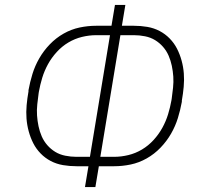

<svg xmlns="http://www.w3.org/2000/svg" viewBox="-20 -755 840 775"><path d="M323 0 337 -84H289Q261 -84 234.5 -88.5Q208 -93 185 -105Q162 -117 144 -135.5Q126 -154 114.5 -176.5Q103 -199 96 -224.5Q89 -250 87 -276.5Q85 -303 87.5 -330.5Q90 -358 95 -386V-391Q101 -424 111 -456.5Q121 -489 138.5 -519.5Q156 -550 181 -576Q206 -602 237 -619.5Q268 -637 301.5 -644Q335 -651 368 -651H430L444 -735H486L472 -651H520Q548 -651 574.5 -646.5Q601 -642 624 -630Q647 -618 665 -599.5Q683 -581 694.5 -558.5Q706 -536 713 -510.5Q720 -485 722 -458.5Q724 -432 721.5 -404.5Q719 -377 714 -349V-344Q708 -311 698 -278.5Q688 -246 670.5 -215.5Q653 -185 628 -159Q603 -133 572 -115.5Q541 -98 507.5 -91Q474 -84 441 -84H379L365 0ZM343 -122 424 -613H368Q340 -613 311 -606Q282 -599 256 -583.5Q230 -568 209 -545Q188 -522 173.5 -495.5Q159 -469 150.5 -441Q142 -413 137 -385L136 -379Q133 -357 130.5 -334Q128 -311 129.5 -289Q131 -267 135.5 -245.5Q140 -224 148.5 -204.5Q157 -185 171 -169Q185 -153 203 -142Q221 -131 243.5 -126.5Q266 -122 288 -122ZM385 -122H441Q469 -122 498 -129Q527 -136 553 -151.5Q579 -167 600 -190Q621 -213 635.5 -239.5Q650 -266 658.5 -294Q667 -322 672 -350L673 -356Q676 -378 678.5 -401Q681 -424 679.5 -446Q678 -468 673.5 -489.5Q669 -511 660.5 -530.5Q652 -550 638 -566Q624 -582 606 -593Q588 -604 565.5 -608.5Q543 -613 521 -613H466Z"/></svg>

Font: Iosevka Aile Extralight
Style: Italic
Weight: 200
Italic angle: -9°
Designer: Belleve Invis
Foundry: Belleve Invis
Version: Version 31.1.0; ttfautohint (v1.8.4)